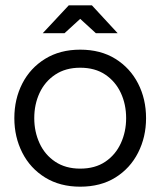

<svg xmlns="http://www.w3.org/2000/svg" viewBox="-20 -695 604 723"><path d="M282 8Q206 8 150 -26.5Q94 -61 64 -120Q34 -179 34 -250Q34 -322 64 -380.5Q94 -439 150 -473.5Q206 -508 282 -508Q359 -508 414.5 -473.5Q470 -439 500 -380.5Q530 -322 530 -250Q530 -179 500 -120Q470 -61 414.5 -26.5Q359 8 282 8ZM282 -60Q338 -60 376.5 -86Q415 -112 435 -155.5Q455 -199 455 -250Q455 -302 435 -345Q415 -388 376.5 -414Q338 -440 282 -440Q227 -440 188 -414Q149 -388 129 -345Q109 -302 109 -250Q109 -199 129 -155.5Q149 -112 188 -86Q227 -60 282 -60ZM141 -570 239 -675H326L423 -570H341L282 -624L223 -570Z"/></svg>

Font: Questrial
Style: Regular
Weight: 400
Designer: Joe Prince, Laura Meseguer
Foundry: Joe Prince, Laura Meseguer
Version: Version 2.000; ttfautohint (v1.8.3)